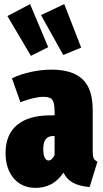

<svg xmlns="http://www.w3.org/2000/svg" viewBox="-20 -892 500 932"><path d="M453 -107 415 16Q367 12 336 -4Q305 -20 288 -54Q239 20 153 20Q86 20 46.5 -26.5Q7 -73 7 -150Q7 -238 62.5 -285Q118 -332 225 -332H245V-347Q245 -392 234.5 -407Q224 -422 190 -422Q149 -422 79 -396L38 -512Q79 -532 131 -543Q183 -554 229 -554Q331 -554 380.5 -507.5Q430 -461 430 -358V-159Q430 -135 434.5 -124.5Q439 -114 453 -107ZM245 -140V-232H241Q214 -232 202 -216.5Q190 -201 190 -168Q190 -141 197 -127Q204 -113 216 -113Q224 -113 232 -120.5Q240 -128 245 -140ZM126 -872 214 -663 130 -621 16 -814ZM292 -872 374 -661 287 -625 179 -819Z"/></svg>

Font: Fira Sans Extra Condensed Black
Style: Regular
Weight: 900
Width: 1
Designer: Carrois Corporate & Edenspiekermann AG
Foundry: Carrois Corporate GbR & Edenspiekermann AG
Version: Version 4.203